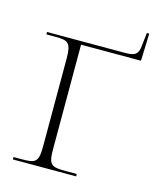

<svg xmlns="http://www.w3.org/2000/svg" viewBox="-99 -709 647 780"><g transform="rotate(15 224.0 -318.5)"><path d="M29 0H295V-10H251C188 -10 176 -15 176 -83V-522H428L432 -637H422L416 -584C413 -545 399 -536 357 -536H29V-526H66C120 -526 134 -520 134 -453V-83C134 -15 121 -10 61 -10H29Z"/></g></svg>

Font: Noto Serif Display ExtraLight
Style: Regular
Weight: 200
Designer: Monotype Design Team
Foundry: Monotype Imaging Inc.
Version: Version 2.009